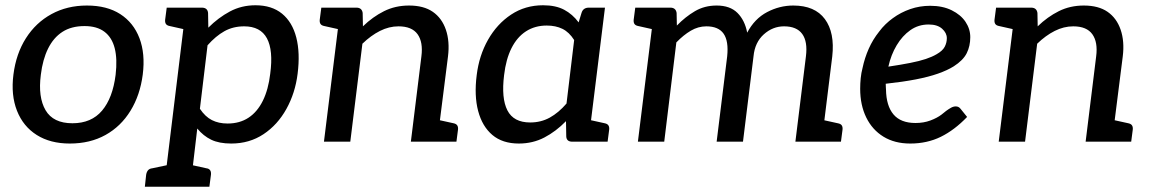

<svg xmlns="http://www.w3.org/2000/svg" viewBox="-20 -538 4361 729"><path d="M310 -517Q386 -517 436.5 -484.5Q487 -452 509.5 -393Q532 -334 522 -255Q512 -177 475.5 -117.5Q439 -58 380.5 -25.5Q322 7 245 7Q171 7 119.5 -25.5Q68 -58 44.5 -117.5Q21 -177 31 -255Q41 -334 78.5 -393Q116 -452 175.5 -484.5Q235 -517 310 -517ZM255 -70Q327 -70 367.5 -118Q408 -166 419 -254Q426 -314 415.5 -355Q405 -396 376.5 -417.5Q348 -439 301 -439Q251 -439 217 -417Q183 -395 162.5 -353.5Q142 -312 135 -254Q124 -169 153 -119.5Q182 -70 255 -70Z M603 171 686 -509H746Q768 -509 770 -489L771 -433Q809 -471 853 -494.5Q897 -518 950 -518Q1012 -518 1051 -486Q1090 -454 1105 -395.5Q1120 -337 1110 -258Q1101 -185 1067.5 -124.5Q1034 -64 980.5 -28.5Q927 7 858 7Q812 7 782 -7.5Q752 -22 729 -50L703 171ZM844 -69Q890 -69 923.5 -91Q957 -113 978 -155.5Q999 -198 1006 -258Q1018 -347 993.5 -392.5Q969 -438 907 -438Q865 -438 832 -419.5Q799 -401 768 -366L739 -125Q759 -95 784.5 -82Q810 -69 844 -69ZM714 -509 692 -424 625 -439Q614 -441 610 -447Q606 -453 607 -463L613 -509ZM530 171 535 125Q537 114 542.5 108Q548 102 558 101L629 86L631 171ZM674 171 696 86 764 101Q773 102 777.5 108Q782 114 781 125L775 171Z M1210 0 1273 -509H1333Q1354 -509 1357 -489L1358 -438Q1395 -474 1438 -495.5Q1481 -517 1533 -517Q1589 -517 1623.5 -493Q1658 -469 1673 -425Q1688 -381 1681 -324L1640 0H1540L1580 -324Q1587 -378 1565.5 -408Q1544 -438 1493 -438Q1457 -438 1422.5 -420.5Q1388 -403 1356 -372L1310 0ZM1612 0 1634 -85 1702 -70Q1712 -68 1716 -62Q1720 -56 1719 -46L1713 0ZM1301 -509 1279 -424 1212 -439Q1201 -441 1197 -447Q1193 -453 1194 -463L1200 -509Z M1950 7Q1888 7 1849.5 -25.5Q1811 -58 1795.5 -116.5Q1780 -175 1790 -253Q1799 -327 1833 -387Q1867 -447 1920.5 -482.5Q1974 -518 2042 -518Q2090 -518 2122 -501Q2154 -484 2177 -453L2188 -489Q2194 -509 2216 -509H2277L2214 0H2153Q2131 0 2130 -20L2129 -78Q2091 -39 2047 -16Q2003 7 1950 7ZM1993 -73Q2034 -73 2067.5 -91.5Q2101 -110 2131 -145L2160 -386Q2141 -416 2115.5 -428.5Q2090 -441 2056 -441Q2011 -441 1977 -419Q1943 -397 1922 -355Q1901 -313 1894 -253Q1883 -165 1906.5 -119Q1930 -73 1993 -73ZM2186 0 2208 -85 2276 -70Q2286 -68 2290 -62Q2294 -56 2293 -46L2287 0Z M2402 0 2465 -509H2525Q2546 -509 2549 -489L2550 -441Q2582 -474 2618.5 -495.5Q2655 -517 2701 -517Q2752 -517 2780 -489Q2808 -461 2817 -414Q2845 -467 2892.5 -492Q2940 -517 2992 -517Q3074 -517 3112 -465.5Q3150 -414 3140 -324L3100 0H3000L3040 -324Q3047 -380 3026 -409Q3005 -438 2957 -438Q2914 -438 2880 -407.5Q2846 -377 2841 -324L2801 0H2701L2741 -324Q2747 -382 2727.5 -410Q2708 -438 2662 -438Q2631 -438 2603 -421.5Q2575 -405 2548 -377L2502 0ZM2493 -509 2471 -424 2404 -439Q2393 -441 2389 -447Q2385 -453 2386 -463L2392 -509ZM3072 0 3093 -85 3161 -70Q3172 -68 3176 -62Q3180 -56 3179 -46L3173 0Z M3436 7Q3377 7 3334.5 -19Q3292 -45 3269 -92Q3246 -139 3246 -201Q3246 -221 3248 -241Q3250 -261 3255 -280Q3263 -318 3278.5 -353Q3294 -388 3318 -418Q3329 -433 3342.5 -446Q3356 -459 3370 -469Q3400 -491 3436 -503.5Q3472 -516 3512 -516Q3559 -516 3593.5 -499Q3628 -482 3646 -455Q3664 -428 3664 -397Q3664 -363 3650.5 -336Q3637 -309 3601 -286Q3577 -271 3541.5 -258.5Q3506 -246 3457 -236.5Q3408 -227 3343 -220Q3343 -215 3343.5 -206.5Q3344 -198 3344 -198Q3345 -136 3372.5 -103.5Q3400 -71 3456 -71Q3487 -71 3512.5 -80.5Q3538 -90 3555 -103Q3563 -110 3572.5 -117Q3582 -124 3591 -129Q3600 -134 3609 -134Q3620 -134 3627 -125L3652 -94Q3604 -44 3552 -18.5Q3500 7 3436 7ZM3353 -285Q3400 -292 3435.5 -299Q3471 -306 3495 -314Q3519 -322 3536 -332Q3559 -345 3567 -360.5Q3575 -376 3575 -393Q3575 -413 3557 -429Q3539 -445 3506 -445Q3467 -445 3436.5 -423.5Q3406 -402 3384.5 -366Q3363 -330 3353 -285Z M3772 0 3835 -509H3895Q3916 -509 3919 -489L3920 -438Q3957 -474 4000 -495.5Q4043 -517 4095 -517Q4151 -517 4185.5 -493Q4220 -469 4235 -425Q4250 -381 4243 -324L4202 0H4102L4142 -324Q4149 -378 4127.5 -408Q4106 -438 4055 -438Q4019 -438 3984.5 -420.5Q3950 -403 3918 -372L3872 0ZM4174 0 4196 -85 4264 -70Q4274 -68 4278 -62Q4282 -56 4281 -46L4275 0ZM3863 -509 3841 -424 3774 -439Q3763 -441 3759 -447Q3755 -453 3756 -463L3762 -509Z"/></svg>

Font: Aleo Medium
Style: Italic
Weight: 500
Italic angle: -7°
Designer: Alessio Laiso
Foundry: Alessio Laiso
Version: Version 2.001;gftools[0.9.29]